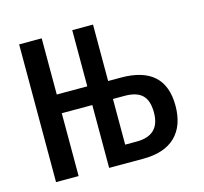

<svg xmlns="http://www.w3.org/2000/svg" viewBox="-84 -630 768 723"><g transform="rotate(-15 300.0 -268.5)"><path d="M558 -162Q558 -84 515 -42Q472 0 388 0H256V-245H137V0H49V-537H137V-318H256V-537H337V-317H387Q558 -317 558 -162ZM473 -158Q473 -205 451 -226Q429 -247 383 -247H337V-69H382Q473 -69 473 -158Z"/></g></svg>

Font: Noto Sans Mono UI
Style: Regular
Weight: 400
Monospace: yes
Designer: Monotype Design team
Foundry: Monotype Imaging Inc.
Version: Version 1.000